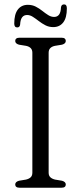

<svg xmlns="http://www.w3.org/2000/svg" viewBox="-20 -876 378 896"><path d="M207 -70Q207 -56.5 214.8 -49Q222.5 -41.5 236.5 -38L269.5 -32.5Q287 -27.5 287 -15Q287 -8 282.2 -4Q277.5 0 267 0H71Q61 0 56 -4Q51 -8 51 -15Q51 -27.5 68.5 -32.5L101.5 -38Q116 -41.5 123.5 -49Q131 -56.5 131 -70V-630Q131 -643.5 123.5 -651.2Q116 -659 102 -662L68.5 -667.5Q51 -672.5 51 -685Q51 -692 56 -696Q61 -700 71 -700H267Q277.5 -700 282.2 -696Q287 -692 287 -685Q287 -672.5 269.5 -667.5L236 -662Q222 -659 214.5 -651.2Q207 -643.5 207 -630ZM228.5 -749.5Q208.5 -749.5 192 -758Q175.5 -766.5 161 -777.8Q146.5 -789 133.2 -797.5Q120 -806 106.5 -806Q76 -806 74 -762Q72.5 -748 60.5 -748Q46.5 -748 46.5 -766Q46.5 -810 63.5 -831.8Q80.5 -853.5 110 -853.5Q130.5 -853.5 147 -845Q163.5 -836.5 177.5 -825.2Q191.5 -814 205 -805.5Q218.5 -797 232.5 -797Q263 -797 264.5 -841Q266 -855.5 279 -855.5Q292 -855.5 292 -837Q292 -793 275 -771.2Q258 -749.5 228.5 -749.5Z"/></svg>

Font: Fraunces 48pt Soft Wonky Light
Style: Regular
Weight: 300
Version: Version 1.000;[b76b70a41]